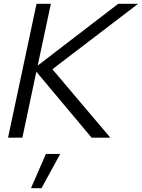

<svg xmlns="http://www.w3.org/2000/svg" viewBox="-20 -720 742 1004"><path d="M22 0 171 -700H246L177 -377L598 -700H702L254 -358L557 0H459L170 -345L97 0ZM142 264 220 85H295L197 264Z"/></svg>

Font: Red Hat Display VF
Style: Italic
Weight: 300
Italic angle: -12°
Designer: Pentagram, MCKL
Foundry: Pentagram, MCKL
Version: Version 1.023